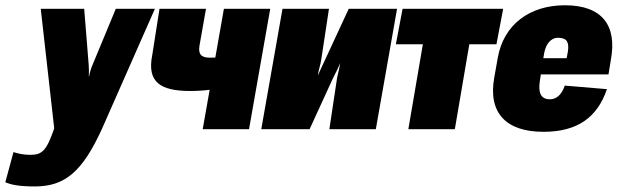

<svg xmlns="http://www.w3.org/2000/svg" viewBox="-133 -479 2318 712"><path d="M-3.9 212.4C106.9 212.4 172.4 159.2 246.1 -3.4L441.4 -446.3H296.4L210.9 -240.2C204.6 -226.1 199.7 -210 197.3 -195.8H196.3L196.8 -218.3L195.8 -240.2L179.2 -446.3H18.1L67.9 -4.4L67.4 -1C39.6 79.1 23.4 95.2 -20 95.2C-45.4 95.2 -64.9 90.8 -83 85L-113.3 196.8C-91.8 206.1 -62.5 212.4 -3.9 212.4Z M572.3 -141.6C596.7 -141.6 621.1 -143.1 644.5 -146L618.7 0H790.5L869.1 -446.3H697.3L665.5 -265.6L645 -265.1C611.8 -265.1 601.6 -279.3 606.9 -310.5L630.9 -446.3H458.5L431.6 -274.9C411.6 -175.3 460.4 -141.6 572.3 -141.6Z M835.9 0H1015.1L1101.6 -188.5L1117.2 -219.7L1128.9 -245.1C1125 -225.1 1121.6 -209.5 1117.2 -191.4L1088.4 0H1260.7L1339.4 -446.3H1160.2L1073.7 -259.8L1059.1 -228.5L1046.9 -201.7H1045.9C1047.9 -211.9 1049.8 -221.2 1052.2 -230C1054.7 -238.8 1056.6 -247.6 1058.1 -256.8L1086.9 -446.3H914.6Z M1381.3 0H1553.7L1607.4 -314.9H1708L1732.9 -446.3H1359.9L1335 -314.9H1435.1Z M1882.3 9.8C2009.8 9.8 2082.5 -44.9 2117.7 -148.4L1961.4 -161.6C1949.2 -125 1928.2 -110.8 1906.2 -110.8C1873.5 -110.8 1862.3 -133.8 1868.7 -177.2L1872.6 -203.1H2123.5L2132.3 -257.3C2155.8 -383.8 2100.6 -459.5 1961.9 -459.5C1831.1 -459.5 1734.4 -387.7 1712.9 -264.6L1699.7 -190.4C1676.3 -58.1 1746.1 9.8 1882.3 9.8ZM1881.8 -263.2 1885.3 -283.7C1891.6 -314.5 1908.7 -338.9 1936.5 -338.9C1970.2 -338.9 1977.5 -321.8 1973.1 -289.1L1968.3 -263.2Z"/></svg>

Font: Roboto Flex Super Cond Black
Style: Italic
Weight: 900
Width: 3
Italic angle: -10°
Designer: Berlow after Robertson
Foundry: Google
Version: Version 3.200;Glyphs 3.3 (3311)